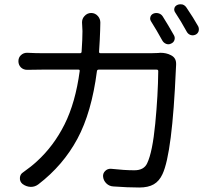

<svg xmlns="http://www.w3.org/2000/svg" viewBox="-20 -835 945 881"><path d="M434.6 -598.6Q433.6 -590.8 441.4 -590.8H671.9Q689.5 -590.8 705.1 -591.8Q710.9 -592.8 715.8 -592.8Q743.2 -592.8 763.7 -582Q788.1 -570.3 788.1 -543Q788.1 -540 788.1 -537.1Q787.1 -526.4 787.1 -518.6Q770.5 -131.8 725.6 -36.1Q710.9 -3.9 685.5 10.7Q660.2 25.4 619.1 25.4Q566.4 25.4 500 20.5Q481.4 19.5 468.3 6.8Q455.1 -5.9 453.1 -23.4Q451.2 -39.1 462.4 -50.3Q473.6 -61.5 489.3 -60.5Q550.8 -53.7 596.7 -53.7Q640.6 -53.7 655.3 -85.9Q679.7 -136.7 692.4 -268.1Q705.1 -399.4 706.1 -508.8Q706.1 -515.6 698.2 -515.6H433.6Q425.8 -515.6 424.8 -508.8Q400.4 -319.3 335 -197.8Q269.5 -76.2 156.2 10.7Q140.6 22.5 122.1 22.5Q121.1 22.5 120.1 22.5Q99.6 21.5 83 8.8Q70.3 -2 71.3 -19Q72.3 -36.1 86.9 -44.9Q123 -70.3 149.4 -94.7Q226.6 -165 276.4 -264.6Q326.2 -364.3 345.7 -508.8Q346.7 -515.6 339.8 -515.6H178.7Q129.9 -515.6 105.5 -514.6Q104.5 -514.6 104.5 -514.6Q87.9 -514.6 76.2 -525.4Q64.5 -537.1 64.5 -554.2Q64.5 -571.3 76.2 -582Q87.9 -592.8 103.5 -592.8Q104.5 -592.8 105.5 -592.8Q143.6 -590.8 177.7 -590.8H346.7Q354.5 -590.8 354.5 -598.6Q358.4 -656.2 358.4 -692.4L356.4 -732.4Q356.4 -749 367.2 -760.7Q379.9 -775.4 398.4 -775.4Q417 -775.4 429.7 -760.7Q440.4 -748 440.4 -731.4L439.5 -694.3Q438.5 -657.2 434.6 -598.6ZM672.9 -737.3Q668.9 -743.2 668.9 -750Q668.9 -753.9 669.9 -756.8Q672.9 -767.6 683.6 -772.5Q695.3 -777.3 707.5 -773.9Q719.7 -770.5 726.6 -759.8Q752 -719.7 778.3 -672.9Q784.2 -662.1 780.3 -650.9Q776.4 -639.6 764.6 -634.8Q758.8 -631.8 752.9 -631.8Q747.1 -631.8 742.2 -633.8Q730.5 -638.7 724.6 -649.4Q698.2 -697.3 672.9 -737.3ZM784.2 -777.3Q779.3 -784.2 779.3 -791Q779.3 -793.9 780.3 -797.9Q783.2 -807.6 793.9 -812.5Q800.8 -815.4 807.6 -815.4Q812.5 -815.4 817.4 -814.5Q829.1 -810.5 835.9 -799.8Q867.2 -753.9 889.6 -713.9Q892.6 -707 892.6 -701.2Q892.6 -696.3 891.6 -692.4Q887.7 -680.7 877 -675.8Q870.1 -672.9 864.3 -672.9Q859.4 -672.9 853.5 -674.8Q842.8 -678.7 836.9 -689.5Q809.6 -739.3 784.2 -777.3Z"/></svg>

Font: Gen Jyuu Gothic P Regular
Style: Regular
Weight: 400
Designer: [Source Han Sans]
Ryoko NISHIZUKA  (kana & ideographs); Paul D. Hunt (Latin, Greek & Cyrillic); Wenlong ZHANG  (bopomofo
Version: Version 1.002.20150607